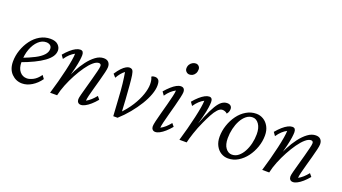

<svg xmlns="http://www.w3.org/2000/svg" viewBox="-55 -1122 2856 1605"><g transform="rotate(20 1373.5 -319.0)"><path d="M167 7.8Q112.3 7.8 73.2 -31.7Q34.2 -71.3 34.2 -139.6Q34.2 -191.4 51.8 -242.2Q69.3 -293 100.1 -334.5Q130.9 -376 173.3 -400.4Q215.8 -424.8 265.6 -424.8Q311.5 -424.8 334 -402.8Q356.4 -380.9 356.4 -353.5Q356.4 -325.2 339.4 -299.8Q322.3 -274.4 288.1 -249.5Q253.9 -224.6 204.6 -200.7Q155.3 -176.8 90.8 -153.3V-192.4Q154.3 -216.8 198.7 -239.7Q243.2 -262.7 267.1 -288.6Q291 -314.5 291 -342.8Q291 -364.3 276.9 -375Q262.7 -385.7 241.2 -385.7Q204.1 -385.7 172.4 -356Q140.6 -326.2 121.6 -275.4Q102.5 -224.6 102.5 -158.2Q102.5 -105.5 127 -75.7Q151.4 -45.9 190.4 -45.9Q213.9 -45.9 245.6 -62Q277.3 -78.1 305.7 -118.2L327.1 -88.9Q294.9 -43.9 252.4 -18.1Q210 7.8 167 7.8Z M690.4 7.8Q672.9 7.8 664.1 -2.9Q655.3 -13.7 655.3 -30.3Q655.3 -42 663.6 -74.2Q671.9 -106.4 683.6 -147.5Q695.3 -188.5 706.5 -230.5Q717.8 -272.5 726.1 -305.7Q734.4 -338.9 734.4 -352.5Q734.4 -373 713.9 -373Q692.4 -373 665 -349.6Q637.7 -326.2 609.4 -286.1Q581.1 -246.1 554.7 -197.3Q528.3 -148.4 507.8 -97.2Q487.3 -45.9 477.5 0H415Q431.6 -55.7 447.3 -113.3Q462.9 -170.9 474.6 -222.7Q486.3 -274.4 493.2 -315.4Q500 -356.4 500 -377.9Q477.5 -366.2 458 -348.1Q438.5 -330.1 418.9 -301.8L397.5 -332Q421.9 -361.3 445.8 -382.3Q469.7 -403.3 491.2 -414.1Q512.7 -424.8 529.3 -424.8Q546.9 -424.8 553.7 -414.6Q560.5 -404.3 560.5 -386.7Q560.5 -370.1 556.6 -340.8Q552.7 -311.5 541.5 -263.7Q530.3 -215.8 509.8 -140.6H500Q517.6 -189.5 543.5 -239.3Q569.3 -289.1 601.1 -331.1Q632.8 -373 668 -398.9Q703.1 -424.8 739.3 -424.8Q767.6 -424.8 782.2 -409.2Q796.9 -393.6 796.9 -366.2Q796.9 -350.6 789.1 -317.9Q781.2 -285.2 770 -243.7Q758.8 -202.1 747.1 -161.1Q735.4 -120.1 727.5 -87.4Q719.7 -54.7 719.7 -40Q741.2 -51.8 760.7 -69.3Q780.3 -86.9 799.8 -111.3L821.3 -85Q796.9 -55.7 773.4 -35.2Q750 -14.6 728.5 -3.4Q707 7.8 690.4 7.8Z M978.5 3.9 968.8 -149.4Q964.8 -222.7 958.5 -278.3Q952.1 -334 944.3 -377Q911.1 -352.5 883.8 -303.7L859.4 -331.1Q880.9 -364.3 900.9 -385.3Q920.9 -406.2 938 -415.5Q955.1 -424.8 966.8 -424.8Q986.3 -424.8 995.1 -414.1Q1003.9 -403.3 1008.8 -372.1Q1013.7 -340.8 1018.1 -286.6Q1022.5 -232.4 1027.3 -163.1L1034.2 -42L1015.6 -40Q1070.3 -94.7 1106 -151.4Q1141.6 -208 1159.2 -259.8Q1176.8 -311.5 1176.8 -350.6Q1176.8 -373 1173.3 -388.7Q1169.9 -404.3 1164.1 -415Q1169.9 -420.9 1178.2 -422.9Q1186.5 -424.8 1194.3 -424.8Q1213.9 -424.8 1226.1 -412.1Q1238.3 -399.4 1238.3 -362.3Q1238.3 -327.1 1221.7 -281.2Q1205.1 -235.4 1174.8 -186Q1144.5 -136.7 1104.5 -87.9Q1064.5 -39.1 1016.6 3.9Z M1352.5 7.8Q1335.9 7.8 1326.7 -2.9Q1317.4 -13.7 1317.4 -30.3Q1317.4 -43.9 1325.2 -78.1Q1333 -112.3 1345.2 -156.2Q1357.4 -200.2 1369.1 -244.6Q1380.9 -289.1 1389.2 -324.7Q1397.5 -360.4 1397.5 -377Q1376 -366.2 1356 -348.1Q1335.9 -330.1 1316.4 -301.8L1294.9 -332Q1319.3 -360.4 1342.8 -381.3Q1366.2 -402.3 1387.2 -413.6Q1408.2 -424.8 1425.8 -424.8Q1443.4 -424.8 1452.1 -414.6Q1460.9 -404.3 1460.9 -384.8Q1460.9 -371.1 1453.1 -336.4Q1445.3 -301.8 1433.6 -257.3Q1421.9 -212.9 1409.7 -168.5Q1397.5 -124 1389.2 -88.9Q1380.9 -53.7 1380.9 -40Q1403.3 -51.8 1422.9 -69.3Q1442.4 -86.9 1461.9 -111.3L1483.4 -85Q1459 -55.7 1435.5 -35.2Q1412.1 -14.6 1390.6 -3.4Q1369.1 7.8 1352.5 7.8ZM1456.1 -541Q1440.4 -541 1428.2 -552.7Q1416 -564.5 1416 -581.1Q1416 -601.6 1425.3 -616.2Q1434.6 -630.9 1448.7 -638.7Q1462.9 -646.5 1477.5 -646.5Q1493.2 -646.5 1504.4 -635.3Q1515.6 -624 1515.6 -607.4Q1515.6 -585.9 1506.8 -570.8Q1498 -555.7 1484.9 -548.3Q1471.7 -541 1456.1 -541Z M1819.3 -358.4Q1797.9 -358.4 1777.3 -335.9Q1756.8 -313.5 1737.8 -277.8Q1718.8 -242.2 1700.2 -201.2Q1673.8 -144.5 1655.3 -88.4Q1636.7 -32.2 1629.9 0H1565.4Q1582 -55.7 1597.2 -113.3Q1612.3 -170.9 1624 -222.7Q1635.7 -274.4 1642.6 -315.4Q1649.4 -356.4 1649.4 -377.9Q1627 -366.2 1607.4 -348.1Q1587.9 -330.1 1568.4 -301.8L1546.9 -332Q1571.3 -361.3 1595.2 -382.3Q1619.1 -403.3 1640.1 -414.1Q1661.1 -424.8 1677.7 -424.8Q1692.4 -424.8 1699.7 -415Q1707 -405.3 1707 -386.7Q1707 -370.1 1702.6 -336.9Q1698.2 -303.7 1683.1 -244.1Q1668 -184.6 1635.7 -88.9H1630.9Q1666 -186.5 1693.8 -251.5Q1721.7 -316.4 1744.6 -354.5Q1767.6 -392.6 1790 -408.7Q1812.5 -424.8 1837.9 -424.8Q1857.4 -424.8 1868.7 -414.6Q1879.9 -404.3 1879.9 -386.7Q1879.9 -376 1876 -364.3Q1872.1 -352.5 1862.3 -340.8Q1852.5 -350.6 1840.8 -354.5Q1829.1 -358.4 1819.3 -358.4Z M1999 7.8Q1964.8 7.8 1936 -9.8Q1907.2 -27.3 1889.6 -61Q1872.1 -94.7 1872.1 -139.6Q1872.1 -191.4 1889.2 -242.2Q1906.2 -293 1936.5 -334.5Q1966.8 -376 2008.3 -400.4Q2049.8 -424.8 2096.7 -424.8Q2130.9 -424.8 2160.2 -407.2Q2189.5 -389.6 2207.5 -356.4Q2225.6 -323.2 2225.6 -277.3Q2225.6 -225.6 2208 -174.8Q2190.4 -124 2159.7 -83Q2128.9 -42 2087.9 -17.1Q2046.9 7.8 1999 7.8ZM2018.6 -33.2Q2050.8 -33.2 2076.2 -53.7Q2101.6 -74.2 2119.6 -107.4Q2137.7 -140.6 2147.5 -181.6Q2157.2 -222.7 2157.2 -264.6Q2157.2 -320.3 2134.3 -353Q2111.3 -385.7 2078.1 -385.7Q2046.9 -385.7 2021.5 -365.2Q1996.1 -344.7 1978 -311Q1960 -277.3 1950.2 -235.8Q1940.4 -194.3 1940.4 -151.4Q1940.4 -93.8 1963.4 -63.5Q1986.3 -33.2 2018.6 -33.2Z M2577.1 7.8Q2559.6 7.8 2550.8 -2.9Q2542 -13.7 2542 -30.3Q2542 -42 2550.3 -74.2Q2558.6 -106.4 2570.3 -147.5Q2582 -188.5 2593.3 -230.5Q2604.5 -272.5 2612.8 -305.7Q2621.1 -338.9 2621.1 -352.5Q2621.1 -373 2600.6 -373Q2579.1 -373 2551.8 -349.6Q2524.4 -326.2 2496.1 -286.1Q2467.8 -246.1 2441.4 -197.3Q2415 -148.4 2394.5 -97.2Q2374 -45.9 2364.3 0H2301.8Q2318.4 -55.7 2334 -113.3Q2349.6 -170.9 2361.3 -222.7Q2373 -274.4 2379.9 -315.4Q2386.7 -356.4 2386.7 -377.9Q2364.3 -366.2 2344.7 -348.1Q2325.2 -330.1 2305.7 -301.8L2284.2 -332Q2308.6 -361.3 2332.5 -382.3Q2356.4 -403.3 2377.9 -414.1Q2399.4 -424.8 2416 -424.8Q2433.6 -424.8 2440.4 -414.6Q2447.3 -404.3 2447.3 -386.7Q2447.3 -370.1 2443.4 -340.8Q2439.5 -311.5 2428.2 -263.7Q2417 -215.8 2396.5 -140.6H2386.7Q2404.3 -189.5 2430.2 -239.3Q2456.1 -289.1 2487.8 -331.1Q2519.5 -373 2554.7 -398.9Q2589.8 -424.8 2626 -424.8Q2654.3 -424.8 2668.9 -409.2Q2683.6 -393.6 2683.6 -366.2Q2683.6 -350.6 2675.8 -317.9Q2668 -285.2 2656.7 -243.7Q2645.5 -202.1 2633.8 -161.1Q2622.1 -120.1 2614.3 -87.4Q2606.4 -54.7 2606.4 -40Q2627.9 -51.8 2647.5 -69.3Q2667 -86.9 2686.5 -111.3L2708 -85Q2683.6 -55.7 2660.2 -35.2Q2636.7 -14.6 2615.2 -3.4Q2593.8 7.8 2577.1 7.8Z"/></g></svg>

Font: Crimson Pro Light
Style: Italic
Weight: 300
Italic angle: -12°
Designer: Jacques Le Bailly
Foundry: Baron von Fonthausen
Version: Version 1.003